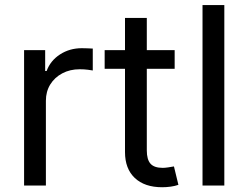

<svg xmlns="http://www.w3.org/2000/svg" viewBox="-20 -748 1001 774"><path d="M77.1 0V-545.9H162.1V-461.9H168Q183.1 -503.4 221.9 -528.6Q260.7 -553.7 309.6 -553.7Q319.3 -553.7 332.8 -553.2Q346.2 -552.7 354 -552.2V-463.9Q350.1 -464.8 334.5 -466.8Q318.8 -468.8 301.3 -468.8Q262.2 -468.8 231.2 -452.4Q200.2 -436 182.6 -407.5Q165 -378.9 165 -341.8V0Z M684.1 -545.9V-470.7H401.9V-545.9ZM483.9 -675.8H571.8V-141.6Q571.8 -105 586.7 -88.1Q601.6 -71.3 636.2 -71.3Q644.5 -71.3 657.5 -73.2Q670.4 -75.2 681.2 -77.1L699.2 -2.9Q685.5 2 668.2 4.4Q650.9 6.8 633.8 6.8Q563 6.8 523.4 -30.5Q483.9 -67.9 483.9 -134.8Z M884.3 -727.5V0H796.4V-727.5Z"/></svg>

Font: Inter Variable
Style: Regular
Weight: 400
Designer: Rasmus Andersson
Foundry: rsms
Version: Version 4.001;git-9221beed3